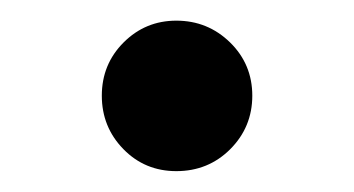

<svg xmlns="http://www.w3.org/2000/svg" viewBox="-20 -453 341 185"><path d="M149.9 -288.1Q119.6 -288.1 98.9 -309.3Q78.1 -330.6 78.1 -360.8Q78.1 -391.1 99.1 -412.1Q120.1 -433.1 149.9 -433.1Q180.2 -433.1 201.7 -412.1Q223.1 -391.1 223.1 -360.8Q223.1 -330.6 201.9 -309.3Q180.7 -288.1 149.9 -288.1Z"/></svg>

Font: HK Grotesk Legacy
Style: Bold
Weight: 700
Designer: Alfredo Marco Pradil
Foundry: Hanken Design Co.
Version: Version 2.022;PS 002.022;hotconv 1.0.88;makeotf.lib2.5.64775